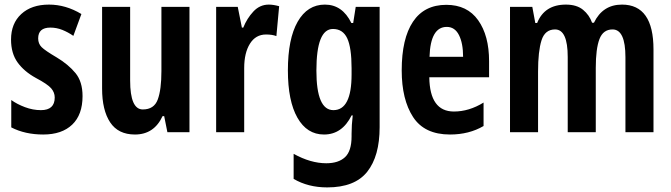

<svg xmlns="http://www.w3.org/2000/svg" viewBox="-20 -575 2917 835"><path d="M227 -325Q176 -355 161 -370Q146 -385 146 -408Q146 -455 199 -455Q226 -455 251 -445Q276 -435 299 -419L334 -514Q266 -555 193 -555Q117 -555 72.5 -514Q28 -473 28 -403Q28 -343 56.5 -303.5Q85 -264 136 -236Q187 -209 202.5 -191Q218 -173 218 -151Q218 -96 158 -96Q123 -96 88.5 -109Q54 -122 29 -140V-21Q89 10 168 10Q249 10 294 -33Q339 -76 339 -157Q339 -220 308 -257.5Q277 -295 227 -325Z M682 -545V-266Q682 -185 666 -142Q650 -99 601 -99Q546 -99 546 -225V-545H424V-190Q424 -96 459 -43Q494 10 567 10Q650 10 687 -70H694L708 0H804V-545Z M1038 -455H1032L1014 -545H920V0H1042V-279Q1042 -345 1067 -385Q1092 -425 1137 -425Q1164 -425 1182 -418L1194 -548Q1169 -555 1149 -555Q1110 -555 1082 -525Q1054 -495 1038 -455Z M1509 -278V-251Q1509 -96 1430 -96Q1356 -96 1356 -268Q1356 -449 1428 -449Q1471 -449 1490 -408.5Q1509 -368 1509 -278ZM1232 -269Q1232 -136 1273.5 -63Q1315 10 1389 10Q1468 10 1509 -73H1514Q1509 -31 1509 7V18Q1509 82 1480.5 108.5Q1452 135 1399 135Q1331 135 1257 94V203Q1320 240 1403 240Q1523 240 1577 172Q1631 104 1631 -22V-545H1527L1516 -475H1508Q1469 -555 1393 -555Q1317 -555 1274.5 -480.5Q1232 -406 1232 -269Z M1727 -269Q1727 -142 1776.5 -66Q1826 10 1937 10Q2020 10 2083 -27V-129Q2020 -90 1954 -90Q1849 -90 1847 -239H2107V-309Q2107 -420 2059.5 -487Q2012 -554 1921 -554Q1825 -554 1776 -480.5Q1727 -407 1727 -269ZM1994 -328H1848Q1852 -458 1923 -458Q1958 -458 1976 -422.5Q1994 -387 1994 -328Z M2563 -476H2555Q2543 -510 2515.5 -532.5Q2488 -555 2441 -555Q2348 -555 2316 -475H2308L2295 -545H2198V0H2320V-264Q2320 -352 2335 -399.5Q2350 -447 2394 -447Q2449 -447 2449 -327V0H2571V-280Q2571 -363 2587 -405Q2603 -447 2644 -447Q2700 -447 2700 -326V0H2822V-360Q2822 -555 2685 -555Q2601 -555 2563 -476Z"/></svg>

Font: Noto Sans UI Condensed
Style: Bold
Weight: 700
Width: 3
Designer: Monotype Design Team
Foundry: Monotype Imaging Inc.
Version: 1.001